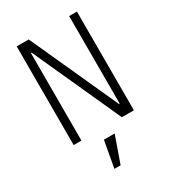

<svg xmlns="http://www.w3.org/2000/svg" viewBox="-224 -812 1049 1176"><g transform="rotate(-30 300.0 -223.5)"><path d="M147 -619H142V0H87V-698H172L453 -79H458V-698H513V0H428ZM264 64H340L274 251H230Z"/></g></svg>

Font: IBM Plex Mono Light
Style: Regular
Weight: 300
Monospace: yes
Designer: Mike Abbink, Paul van der Laan, Pieter van Rosmalen
Foundry: Bold Monday
Version: Version 2.3